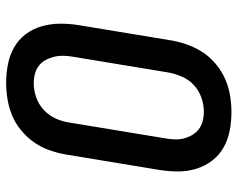

<svg xmlns="http://www.w3.org/2000/svg" viewBox="-96 -688 791 640"><g transform="rotate(90 300.0 -367.5)"><path d="M256 8Q224 8 193.5 2Q163 -4 137.5 -18.5Q112 -33 94 -56.5Q76 -80 67.5 -109Q59 -138 58.5 -169Q58 -200 63 -232L115 -547Q120 -574 130 -600.5Q140 -627 156 -650.5Q172 -674 195.5 -693Q219 -712 245 -723Q271 -734 299 -738.5Q327 -743 353 -743Q385 -743 415.5 -737Q446 -731 471.5 -716.5Q497 -702 515 -678.5Q533 -655 542 -626Q551 -597 551 -566Q551 -535 546 -503L494 -188Q489 -161 479.5 -134.5Q470 -108 453.5 -84.5Q437 -61 414 -42Q391 -23 364.5 -12Q338 -1 310 3.5Q282 8 256 8ZM257 -84Q280 -84 303.5 -92Q327 -100 345.5 -117Q364 -134 374.5 -157Q385 -180 388 -203L440 -518Q443 -534 444 -550.5Q445 -567 441.5 -582Q438 -597 430.5 -610.5Q423 -624 411 -633.5Q399 -643 383.5 -647Q368 -651 352 -651Q329 -651 305.5 -643Q282 -635 263.5 -618Q245 -601 235 -578Q225 -555 221 -532L169 -217Q166 -201 165.5 -184.5Q165 -168 168.5 -153Q172 -138 179 -124.5Q186 -111 198 -101.5Q210 -92 225.5 -88Q241 -84 257 -84Z"/></g></svg>

Font: Iosevka Etoile Semibold
Style: Italic
Weight: 600
Italic angle: -9°
Designer: Belleve Invis
Foundry: Belleve Invis
Version: Version 22.1.2; ttfautohint (v1.8.4)